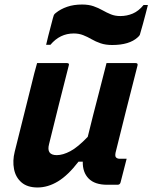

<svg xmlns="http://www.w3.org/2000/svg" viewBox="-20 -817 674 849"><path d="M144 -538H276Q288 -538 284 -527Q262 -440 240 -353.5Q218 -267 197 -180Q184 -131 231 -131Q258 -131 291 -148.5Q324 -166 368 -212Q380 -261 392 -308.5Q404 -356 418.5 -411Q433 -466 451 -538H580Q591 -538 588 -527Q563 -430 537.5 -328.5Q512 -227 491 -142Q488 -126 493 -121Q499 -115 509 -115H540L513 -10Q510 0 500 0H454Q399 0 372 -27.5Q345 -55 346 -102H327Q281 -42 236.5 -15Q192 12 146 12Q101 12 75 -10.5Q49 -33 42 -69.5Q35 -106 45 -146Q63 -220 82 -294Q101 -368 119 -442Q125 -468 131.5 -492.5Q138 -517 144 -538ZM512 -746Q541 -746 567 -757Q593 -768 615 -795H634Q630 -779 624 -756Q618 -733 612 -711Q606 -689 602 -676Q600 -668 598.5 -663.5Q597 -659 589 -652Q552 -618 476 -618Q447 -618 425 -625.5Q403 -633 385 -643.5Q367 -654 348 -661.5Q329 -669 306 -669Q245 -669 203 -619H184Q188 -636 193.5 -658.5Q199 -681 205 -702.5Q211 -724 214 -737Q216 -745 218 -750Q220 -755 227 -760Q248 -777 277 -787Q306 -797 343 -797Q372 -797 393.5 -789.5Q415 -782 433.5 -771.5Q452 -761 470.5 -753.5Q489 -746 512 -746Z"/></svg>

Font: Recursive Mn Lnr St
Style: Bold Italic
Weight: 700
Italic angle: -15°
Monospace: yes
Version: Version 1.079;hotconv 1.0.112;makeotfexe 2.5.65598; ttfautoh